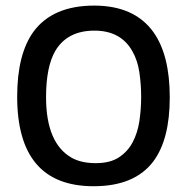

<svg xmlns="http://www.w3.org/2000/svg" viewBox="-20 -642 623 682"><path d="M312.5 19.5Q41 19.5 41 -298.8Q41 -450.2 99.6 -530.3Q168 -622.1 314.5 -622.1Q458 -622.1 525.4 -527.3Q583 -446.3 583 -295.9Q583 -146.5 524.4 -68.4Q458 19.5 312.5 19.5ZM450.2 -460Q409.2 -533.2 315.4 -533.2Q219.7 -533.2 176.8 -461.9Q143.6 -405.3 143.6 -296.9Q143.6 -132.8 235.4 -81.1Q269.5 -62.5 320.3 -62.5Q371.1 -62.5 402.3 -83Q433.6 -103.5 451.2 -136.7Q468.8 -169.9 475.1 -211.9Q481.4 -253.9 481.4 -297.9Q481.4 -341.8 475.1 -384.8Q468.8 -427.7 450.2 -460Z"/></svg>

Font: RIT TN Joy
Style: Extra Bold
Weight: 800
Designer: Hussain K H
Foundry: Rachana Institute of Typography
Version: 1.6.2